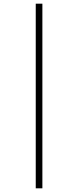

<svg xmlns="http://www.w3.org/2000/svg" viewBox="-20 -781 423 1042"><path d="M174 -761H210V241H174Z"/></svg>

Font: Noto Sans Khmer UI ExtraCondensed ExtraLight
Style: Regular
Weight: 200
Width: 2
Designer: Danh Hong and the Monotype Design Team
Foundry: Monotype Imaging Inc.
Version: Version 2.002; ttfautohint (v1.8.4.7-5d5b)